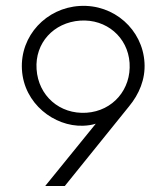

<svg xmlns="http://www.w3.org/2000/svg" viewBox="-20 -621 556 641"><path d="M462.4 -411.6C456.1 -522 360.8 -607.9 246.1 -601.1C134.8 -594.7 46.9 -502 53.2 -389.2C59.6 -274.4 161.6 -198.2 256.8 -201.2C273.4 -201.7 287.6 -204.1 299.8 -208L130.9 0H196.3L410.6 -265.6C444.3 -306.2 465.8 -356.4 462.4 -411.6ZM268.6 -244.6C179.2 -238.8 107.9 -301.3 102.1 -390.1C96.2 -477.1 158.7 -545.9 247.6 -552.2C335 -558.1 406.7 -497.1 412.6 -411.1C418.5 -322.8 356.9 -250.5 268.6 -244.6Z"/></svg>

Font: Now Light
Style: Regular
Weight: 300
Designer: Alfredo Marco Pradil
Foundry: Alfredo Marco Pradil
Version: Version 1.200;hotconv 1.0.109;makeotfexe 2.5.65596